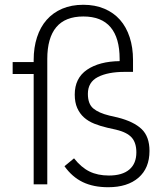

<svg xmlns="http://www.w3.org/2000/svg" viewBox="-20 -772 682 804"><path d="M606 -140Q606 -68 560 -28Q514 12 433 12Q371 12 326.5 -9.5Q282 -31 250 -76L290 -109Q320 -71 354.5 -54Q389 -37 436 -37Q492 -37 521.5 -62Q551 -87 551 -134Q551 -174 531.5 -196Q512 -218 466 -229L430 -237Q400 -244 375 -254Q350 -264 332 -280Q314 -296 303.5 -319.5Q293 -343 293 -376Q293 -445 344.5 -480Q396 -515 481 -516V-525Q481 -613 443 -658Q405 -703 329 -703Q253 -703 215.5 -658Q178 -613 178 -525V0H121V-462H33V-512H121V-521Q121 -573 135 -616Q149 -659 175.5 -689Q202 -719 240.5 -735.5Q279 -752 329 -752Q378 -752 417 -735.5Q456 -719 482.5 -689Q509 -659 523 -616Q537 -573 537 -521V-471H502Q432 -471 390 -449.5Q348 -428 348 -379Q348 -337 370.5 -318Q393 -299 438 -288L473 -280Q540 -263 573 -231.5Q606 -200 606 -140Z"/></svg>

Font: IBM Plex Sans Hebrew Light
Style: Regular
Weight: 300
Designer: Mike Abbink, Paul van der Laan, Pieter van Rosmalen, Yanek Iontef
Foundry: Bold Monday
Version: Version 1.2